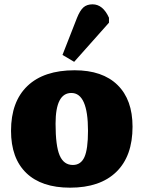

<svg xmlns="http://www.w3.org/2000/svg" viewBox="-20 -854 664 888"><path d="M304 14Q172 14 101.5 -54Q31 -122 31 -249Q31 -384 107 -456.5Q183 -529 325 -529Q454 -529 523.5 -461Q593 -393 593 -268Q593 -132 518 -59Q443 14 304 14ZM317 -91Q354 -91 370.5 -127.5Q387 -164 387 -249Q387 -424 310 -424Q237 -424 237 -282Q237 -179 256 -135Q275 -91 317 -91ZM323 -568 269 -600 336 -771Q350 -806 366 -820Q382 -834 408 -834Q456 -834 484 -772V-749Z"/></svg>

Font: Literata 12pt ExtraBold
Style: Regular
Weight: 800
Designer: Latin by Veronika Burian and Jose Scaglione. Greek by Irene Vlachou. Cyrillic by Vera Evstafieva.
Foundry: TypeTogether
Version: Version 3.002